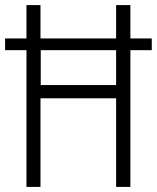

<svg xmlns="http://www.w3.org/2000/svg" viewBox="-21 -734 616 754"><path d="M83 0H138V-348H435V0H491V-537H575V-583H491V-714H435V-583H138V-714H83V-583H-1V-537H83ZM139 -400V-537H435V-400Z"/></svg>

Font: Noto Sans Arabic UI Cn Lt
Style: Regular
Weight: 300
Width: 3
Designer: Monotype Design Team, Nadine Chahine and Nizar Qandah
Foundry: Monotype Imaging Inc.
Version: Version 2.010